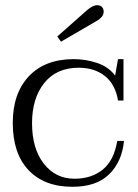

<svg xmlns="http://www.w3.org/2000/svg" viewBox="-20 -707 530 737"><path d="M200 -567 313 -667Q336 -687 353 -687Q365 -687 371.5 -680Q378 -673 378 -662Q378 -642 350 -626L214 -547ZM29 -235Q29 -349 91 -414.5Q153 -480 263 -480Q309 -480 352.5 -465.5Q396 -451 422 -417L433 -480H454V-321H433Q423 -383 383 -415Q343 -447 282 -447Q197 -447 150 -388.5Q103 -330 103 -234Q103 -137 148 -79Q193 -21 266 -21Q332 -21 375 -56.5Q418 -92 430 -166H456Q448 -86 399 -38Q350 10 258 10Q150 10 89.5 -54Q29 -118 29 -235Z"/></svg>

Font: Taviraj Light
Style: Regular
Weight: 300
Designer: Katatrad Team
Foundry: CadsonDemak
Version: Version 1.001